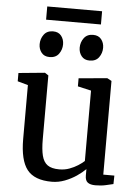

<svg xmlns="http://www.w3.org/2000/svg" viewBox="-61 -968 750 1027"><g transform="rotate(5 314.0 -455.0)"><path d="M490 9.5Q462.5 9.5 448.8 -1Q435 -11.5 435 -38V-72.5Q416 -53.5 387.8 -34.2Q359.5 -15 325.5 -2Q291.5 11 256 11Q162.5 11 123.2 -39.5Q84 -90 84 -203.5V-493L28 -508.5V-553L168 -566.5H169.5L188.5 -554V-211Q188.5 -156.5 197 -123Q205.5 -89.5 227.2 -74Q249 -58.5 290 -58.5Q319.5 -58.5 344.5 -67.8Q369.5 -77 389.8 -90Q410 -103 423 -115V-493L351 -509.5V-553L502.5 -566.5H504.5L527.5 -554V-51H587L586 -5.5Q569 -1.5 545 4Q521 9.5 490 9.5ZM185.5 -652.5Q157.5 -652.5 142.5 -671.5Q127.5 -690.5 127.5 -716.5Q127.5 -745.5 144.2 -768.2Q161 -791 193 -791H194Q222.5 -791 237.5 -772Q252.5 -753 252.5 -726.5Q252.5 -698 236 -675.2Q219.5 -652.5 186.5 -652.5ZM400.5 -652.5Q372.5 -652.5 357.5 -671.5Q342.5 -690.5 342.5 -716.5Q342.5 -745.5 359.2 -768.2Q376 -791 408 -791H409Q437.5 -791 452.5 -772Q467.5 -753 467.5 -726.5Q467.5 -698 451 -675.2Q434.5 -652.5 401.5 -652.5ZM445 -921V-850H150.5V-921Z"/></g></svg>

Font: Merriweather 20pt
Style: Regular
Weight: 400
Version: Version 2.100